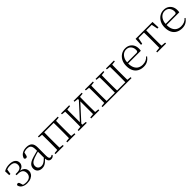

<svg xmlns="http://www.w3.org/2000/svg" viewBox="504 -2214 3919 3919"><g transform="rotate(-45 2463.5 -254.0)"><path d="M213 14Q146 14 97.5 -14.5Q49 -43 37 -100Q42 -113 51 -119Q60 -125 71 -125Q85 -125 95 -115.5Q105 -106 110 -87L133 -9L88 -45Q119 -28 149 -21Q179 -14 215 -14Q280 -14 318 -47.5Q356 -81 356 -140Q356 -175 342 -201.5Q328 -228 298.5 -242.5Q269 -257 220 -257H174V-288H217Q283 -288 314.5 -314.5Q346 -341 346 -390Q345 -440 313.5 -465.5Q282 -491 217 -491Q183 -491 152.5 -483.5Q122 -476 92 -456L124 -487L104 -364H69L65 -479Q101 -501 141.5 -511.5Q182 -522 225 -522Q310 -522 356 -487.5Q402 -453 402 -392Q402 -345 367.5 -310Q333 -275 253 -269L255 -277Q310 -273 346 -254.5Q382 -236 400 -206Q418 -176 418 -137Q418 -98 394.5 -63.5Q371 -29 325.5 -7.5Q280 14 213 14Z M645 14Q587 14 548 -19Q509 -52 509 -114Q509 -151 525.5 -180.5Q542 -210 579.5 -234Q617 -258 679 -276Q722 -289 766.5 -300.5Q811 -312 851 -321V-297Q811 -287 769.5 -275Q728 -263 691 -249Q624 -225 597.5 -194Q571 -163 571 -125Q571 -78 598 -54Q625 -30 669 -30Q694 -30 717.5 -39.5Q741 -49 770.5 -72Q800 -95 840 -134L846 -89H827Q795 -55 767 -32Q739 -9 710 2.5Q681 14 645 14ZM907 13Q865 13 844.5 -17.5Q824 -48 822 -102V-106V-350Q822 -407 809 -437.5Q796 -468 770 -480Q744 -492 704 -492Q674 -492 644 -483Q614 -474 582 -454L618 -482L599 -402Q595 -382 585 -374Q575 -366 559 -366Q528 -366 522 -397Q539 -456 590 -489Q641 -522 717 -522Q799 -522 840 -482.5Q881 -443 881 -354V-113Q881 -61 893 -43Q905 -25 927 -25Q940 -25 950 -30Q960 -35 972 -46L987 -30Q972 -8 951.5 2.5Q931 13 907 13Z M1125 0Q1126 -24 1126.5 -64.5Q1127 -105 1127.5 -148.5Q1128 -192 1128 -226V-283Q1128 -316 1127.5 -359.5Q1127 -403 1126.5 -443.5Q1126 -484 1125 -508H1193Q1192 -484 1191.5 -443.5Q1191 -403 1190.5 -359.5Q1190 -316 1190 -283V-226Q1190 -192 1190.5 -148.5Q1191 -105 1191.5 -64.5Q1192 -24 1193 0ZM1464 0Q1465 -24 1465.5 -64.5Q1466 -105 1466.5 -148.5Q1467 -192 1467 -226V-283Q1467 -316 1466.5 -359.5Q1466 -403 1465.5 -443.5Q1465 -484 1464 -508H1530Q1529 -484 1528.5 -443.5Q1528 -403 1527.5 -359.5Q1527 -316 1527 -283V-226Q1527 -192 1527.5 -148.5Q1528 -105 1528.5 -64.5Q1529 -24 1530 0ZM1041 0V-27L1150 -38H1170L1277 -27V0ZM1380 0V-27L1488 -38H1509L1615 -27V0ZM1041 -482V-508H1158V-470H1150ZM1497 -470V-508H1614V-482L1509 -470ZM1158 -477V-508H1497V-477Z M1708 0V-27L1816 -38H1837L1943 -27V0ZM2071 0V-27L2176 -38H2197L2305 -27V0ZM1792 0Q1793 -24 1793.5 -64.5Q1794 -105 1794.5 -148.5Q1795 -192 1795 -226V-283Q1795 -316 1794.5 -359.5Q1794 -403 1793.5 -443.5Q1793 -484 1792 -508H1853V0ZM1833 -45 1803 -61H1809L1993 -262L2178 -465L2206 -447H2200L2016 -246ZM2160 0V-508H2221Q2220 -484 2219.5 -443.5Q2219 -403 2218.5 -359.5Q2218 -316 2218 -283V-226Q2218 -192 2218.5 -148.5Q2219 -105 2219.5 -64.5Q2220 -24 2221 0ZM1708 -482V-508H1943V-482L1838 -470H1817ZM2071 -482V-508H2305V-482L2198 -470H2177Z M2482 0Q2483 -24 2483.5 -64.5Q2484 -105 2484.5 -148.5Q2485 -192 2485 -226V-283Q2485 -316 2484.5 -359.5Q2484 -403 2483.5 -443.5Q2483 -484 2482 -508H2547Q2546 -484 2545 -443.5Q2544 -403 2543.5 -359.5Q2543 -316 2543 -283V-226Q2543 -192 2543.5 -148.5Q2544 -105 2545 -64.5Q2546 -24 2547 0ZM2784 0Q2785 -24 2785.5 -64.5Q2786 -105 2786.5 -148.5Q2787 -192 2787 -226V-283Q2787 -316 2786.5 -359.5Q2786 -403 2785.5 -443.5Q2785 -484 2784 -508H2849Q2848 -484 2847 -443.5Q2846 -403 2845.5 -359.5Q2845 -316 2845 -283V-226Q2845 -192 2845.5 -148.5Q2846 -105 2847 -64.5Q2848 -24 2849 0ZM3085 0Q3086 -24 3086.5 -64.5Q3087 -105 3087.5 -148.5Q3088 -192 3088 -226V-283Q3088 -316 3087.5 -359.5Q3087 -403 3086.5 -443.5Q3086 -484 3085 -508H3151Q3150 -484 3149.5 -443.5Q3149 -403 3148.5 -359.5Q3148 -316 3148 -283V-226Q3148 -192 3148.5 -148.5Q3149 -105 3149.5 -64.5Q3150 -24 3151 0ZM2398 -482V-508H2628V-482L2526 -470H2508ZM2704 -482V-508H2930V-482L2827 -470H2809ZM3005 -482V-508H3235V-482L3128 -470H3109ZM2398 0V-27L2506 -38H2515V0ZM3117 0V-38H3128L3235 -27V0ZM2515 0V-30H3117V0Z M3579 14Q3508 14 3452 -15Q3396 -44 3364.5 -103.5Q3333 -163 3333 -252Q3333 -334 3365.5 -394.5Q3398 -455 3452 -488.5Q3506 -522 3570 -522Q3632 -522 3676.5 -495.5Q3721 -469 3745 -423.5Q3769 -378 3769 -320Q3769 -283 3763 -260H3363V-290H3668Q3692 -290 3700.5 -302.5Q3709 -315 3709 -341Q3709 -404 3672.5 -447.5Q3636 -491 3569 -491Q3521 -491 3482 -463Q3443 -435 3420 -383.5Q3397 -332 3397 -263Q3397 -183 3422 -131Q3447 -79 3491 -54.5Q3535 -30 3592 -30Q3645 -30 3685.5 -48Q3726 -66 3758 -102L3773 -88Q3740 -41 3692 -13.5Q3644 14 3579 14Z M3852 -342 3860 -508H4348L4356 -342H4323L4290 -505L4323 -477H3885L3918 -505L3885 -342ZM3976 0V-27L4092 -38H4116L4232 -27V0ZM4071 0Q4072 -24 4072.5 -64.5Q4073 -105 4073.5 -148.5Q4074 -192 4074 -226V-283Q4074 -316 4073.5 -359.5Q4073 -403 4072.5 -443.5Q4072 -484 4071 -508H4137Q4136 -484 4135.5 -443.5Q4135 -403 4134.5 -359.5Q4134 -316 4134 -283V-226Q4134 -192 4134.5 -148.5Q4135 -105 4135.5 -64.5Q4136 -24 4137 0Z M4689 14Q4618 14 4562 -15Q4506 -44 4474.5 -103.5Q4443 -163 4443 -252Q4443 -334 4475.5 -394.5Q4508 -455 4562 -488.5Q4616 -522 4680 -522Q4742 -522 4786.5 -495.5Q4831 -469 4855 -423.5Q4879 -378 4879 -320Q4879 -283 4873 -260H4473V-290H4778Q4802 -290 4810.5 -302.5Q4819 -315 4819 -341Q4819 -404 4782.5 -447.5Q4746 -491 4679 -491Q4631 -491 4592 -463Q4553 -435 4530 -383.5Q4507 -332 4507 -263Q4507 -183 4532 -131Q4557 -79 4601 -54.5Q4645 -30 4702 -30Q4755 -30 4795.5 -48Q4836 -66 4868 -102L4883 -88Q4850 -41 4802 -13.5Q4754 14 4689 14Z"/></g></svg>

Font: Noto Serif HK ExtraLight
Style: Regular
Weight: 200
Designer: Ryoko NISHIZUKA 西塚涼子 (kana & ideographs); Frank Grießhammer (Latin, Greek & Cyrillic); Wenlong ZHANG 张文龙 (bopomofo); San
Foundry: Adobe
Version: Version 2.002-H1;hotconv 1.1.0;makeotfexe 2.6.0